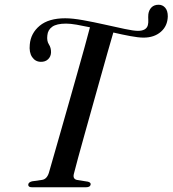

<svg xmlns="http://www.w3.org/2000/svg" viewBox="-20 -789 727 809"><path d="M291.5 -57.5Q285 -34 306 -30.5L350.5 -23.5Q363 -20 362 -12Q360.5 0 342.5 0H114.5Q98.5 0 99 -11Q99.5 -21 115 -25L157 -31Q177.5 -34 186 -61Q193.5 -87.5 206.8 -133.5Q220 -179.5 236.5 -237.2Q253 -295 270.8 -357.5Q288.5 -420 305.5 -480Q322.5 -540 336.5 -590.5Q350.5 -641 359 -674Q329 -680.5 302.8 -685Q276.5 -689.5 258.5 -689.5Q218.5 -689.5 200 -676.2Q181.5 -663 179.5 -640Q176.5 -616.5 186 -602Q195.5 -587.5 195 -568Q194.5 -551 182.8 -539.5Q171 -528 151.5 -528.5Q128.5 -529 115.2 -548.8Q102 -568.5 105.5 -601.5Q109.5 -649 147.2 -680.5Q185 -712 255 -712Q285.5 -712 330 -704Q374.5 -696 421 -685.5Q467.5 -675 505.5 -667Q543.5 -659 561 -659Q596.5 -659 603 -683Q605.5 -693 604.8 -704.8Q604 -716.5 605 -729Q607.5 -747 618.5 -758Q629.5 -769 648.5 -769Q665 -769 676 -756.5Q687 -744 687 -720Q686 -679.5 657.8 -655Q629.5 -630.5 585 -630.5Q563.5 -630.5 529.8 -636.8Q496 -643 457.5 -652Q447.5 -618 433.2 -567.8Q419 -517.5 402.5 -458.8Q386 -400 369 -339.2Q352 -278.5 336.5 -223.2Q321 -168 309.2 -124.5Q297.5 -81 291.5 -57.5Z"/></svg>

Font: Fraunces 72pt S000
Style: Italic
Weight: 400
Italic angle: -16°
Version: Version 1.000; ttfautohint (v1.8.3)